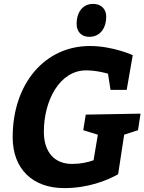

<svg xmlns="http://www.w3.org/2000/svg" viewBox="-20 -953 741 985"><path d="M586 -59 617 -262 688 -285 701 -370 420 -365 407 -285 482 -262 460 -131C430 -120 394 -112 349 -112C262 -112 205 -170 205 -277C205 -436 285 -592 422 -592C479 -592 534 -575 534 -575L547 -492H630L661 -670C661 -670 559 -717 441 -717C211 -717 45 -525 45 -249C45 -85 149 12 309 12C430 12 525 -25 586 -59ZM438 -764C496 -764 525 -812 525 -867C525 -908 498 -933 458 -933C401 -933 373 -886 373 -831C373 -789 399 -764 438 -764Z"/></svg>

Font: Bitter
Style: Bold Italic
Weight: 700
Designer: Sol Matas
Foundry: Sol Matas
Version: Version 1.002